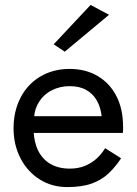

<svg xmlns="http://www.w3.org/2000/svg" viewBox="-20 -750 555 780"><path d="M243 -540 198 -570 348 -730 423 -690ZM117 -210Q120 -170 134 -140Q152 -103 185 -84Q218 -65 263 -65Q297 -65 323.5 -75.5Q350 -86 371 -104.5Q392 -123 407 -148L472 -107Q449 -72 421 -45.5Q393 -19 353 -4.5Q313 10 253 10Q191 10 141.5 -21Q92 -52 63.5 -106.5Q35 -161 35 -230Q35 -243 36 -255Q37 -267 39 -279Q49 -336 79 -379Q109 -422 156.5 -446Q204 -470 263 -470Q328 -470 377 -441Q426 -412 453 -359.5Q480 -307 480 -234Q480 -233 480 -233Q480 -232 480 -231Q480 -230 480 -230Q480 -229 480 -229V-228Q480 -228 480 -228V-224Q480 -224 480 -223Q480 -223 480 -223V-222Q480 -216 479 -210ZM393 -278Q389 -314 373.5 -341.5Q358 -369 330.5 -384.5Q303 -400 263 -400Q223 -400 190 -383Q157 -366 138 -335Q122 -310 119 -278Z"/></svg>

Font: Jost
Style: Regular
Weight: 400
Version: Version 3.710